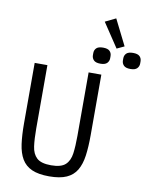

<svg xmlns="http://www.w3.org/2000/svg" viewBox="-112 -1156 980 1248"><g transform="rotate(10 378.0 -531.5)"><path d="M164 -698V-279Q164 -212 170.5 -163Q177 -114 205.5 -87.5Q234 -61 300 -61Q366 -61 394.5 -87.5Q423 -114 429.5 -163Q436 -212 436 -279V-698H520V-299Q520 -221 512 -163Q504 -105 481 -66Q458 -27 414.5 -7.5Q371 12 300 12Q229 12 185.5 -7.5Q142 -27 119 -66Q96 -105 88 -163Q80 -221 80 -299V-698ZM482 -1041 552 -1075 637 -905 588 -882ZM501 -767Q470 -767 457 -780.5Q444 -794 444 -813V-827Q444 -847 457 -860Q470 -873 501 -873Q532 -873 545 -860Q558 -847 558 -827V-813Q558 -794 545 -780.5Q532 -767 501 -767ZM699 -767Q668 -767 655 -780.5Q642 -794 642 -813V-827Q642 -847 655 -860Q668 -873 699 -873Q730 -873 743 -860Q756 -847 756 -827V-813Q756 -794 743 -780.5Q730 -767 699 -767Z"/></g></svg>

Font: Lilex
Style: Regular
Weight: 400
Monospace: yes
Designer: Mike Abbink, Paul van der Laan, Pieter van Rosmalen, Mikhael Khrustik
Foundry: Mikhael Khrustik
Version: Version 2.510